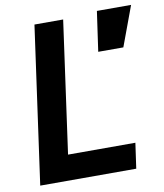

<svg xmlns="http://www.w3.org/2000/svg" viewBox="-84 -826 767 896"><g transform="rotate(-10 299.0 -378.5)"><path d="M528 -568 598 -757H436L409 -568ZM489 0 506 -120H187L274 -745H138L34 0Z"/></g></svg>

Font: Plus Jakarta Sans
Style: Bold Italic
Weight: 700
Italic angle: -8°
Designer: Gumpita Rahayu
Foundry: Tokotype
Version: Version 2.071;gftools[0.9.30]